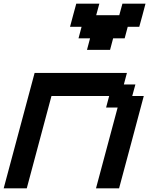

<svg xmlns="http://www.w3.org/2000/svg" viewBox="-20 -1020 808 1040"><path d="M500 0H625Q647.5 -83 692.1 -250Q736.8 -417 758.8 -500H696.3L713.4 -562.5H650.9L667.5 -625H167.5Q139.6 -520.5 83.7 -312.3Q27.8 -104 0 0H125Q147 -83 191.9 -250Q236.8 -417 258.8 -500H571.3L554.7 -437.5H617.2ZM451.2 -750H576.2L592.8 -812.5H655.3L671.9 -875H734.4Q740.2 -895.5 751.5 -937.3Q762.7 -979 768.1 -1000H643.1L626 -937.5H501L518.1 -1000H393.1Q387.2 -979 376 -937.3Q364.7 -895.5 359.4 -875H421.9L405.3 -812.5H467.8Z"/></svg>

Font: Faithful 32x
Style: Oblique
Weight: 400
Foundry: Faithful Resource Pack
Version: Version 1.0; January 27, 2023